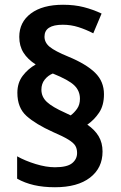

<svg xmlns="http://www.w3.org/2000/svg" viewBox="-20 -785 510 807"><path d="M53 -395Q53 -437 75.5 -466.5Q98 -496 130 -514Q96 -536 78.5 -564Q61 -592 61 -630Q61 -692 110 -728.5Q159 -765 245 -765Q293 -765 332 -755Q371 -745 407 -728L372 -645Q341 -661 309.5 -671Q278 -681 244 -681Q167 -681 167 -631Q167 -606 189 -588Q211 -570 267 -547Q342 -516 379.5 -479.5Q417 -443 417 -389Q417 -342 396.5 -311.5Q376 -281 347 -261Q378 -240 394.5 -212.5Q411 -185 411 -148Q411 -79 358.5 -38.5Q306 2 211 2Q162 2 123 -7Q84 -16 52 -34V-128Q86 -109 130 -95.5Q174 -82 211 -82Q262 -82 283 -99Q304 -116 304 -142Q304 -160 296.5 -172.5Q289 -185 267 -198.5Q245 -212 203 -230Q130 -263 91.5 -297.5Q53 -332 53 -395ZM154 -408Q154 -378 177 -356.5Q200 -335 254 -311L277 -300Q292 -311 304 -328Q316 -345 316 -370Q316 -403 292.5 -426Q269 -449 202 -476Q182 -468 168 -450.5Q154 -433 154 -408Z"/></svg>

Font: Noto Sans Bengali SemiCondensed SemiBold
Style: Regular
Weight: 600
Width: 4
Designer: Joana Ranito - Universal Thirst; Jelle Bosma - Monotype Design Team
Foundry: Universal Thirst ehf.
Version: Version 3.000; ttfautohint (v1.8.4.7-5d5b)